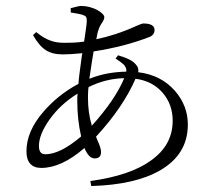

<svg xmlns="http://www.w3.org/2000/svg" viewBox="-20 -583 683 646"><path d="M287 43C385 40 462 23 519 -10C581 -46 612 -97 612 -164C612 -207 597 -245 568 -278C537 -313 496 -334 445 -340C447 -350 444 -359 437 -366C428 -378 408 -388 377 -397L369 -386C383 -377 392 -370 397 -365C403 -358 406 -351 405 -342C359 -341 318 -333 281 -318C281 -320 281 -323 282 -327C287 -364 292 -392 295 -410C367 -421 430 -438 484 -459C495 -464 500 -472 500 -482C500 -497 487 -504 462 -504C459 -504 451 -501 437 -495C391 -474 347 -460 304 -451C305 -456 306 -462 308 -471C309 -476 310 -479 311 -481C313 -489 317 -497 323 -506C328 -513 331 -520 331 -525C331 -532 323 -540 308 -549C291 -558 272 -563 253 -563C248 -563 238 -561 224 -557C221 -556 219 -556 218 -556V-541C236 -538 249 -536 258 -533C270 -529 272 -525 272 -513C272 -505 269 -482 263 -443C244 -440 222 -439 197 -439C179 -439 164 -441 151 -446C136 -451 120 -460 102 -475L91 -465C119 -416 145 -400 192 -400C206 -400 228 -401 257 -404C256 -400 255 -394 254 -385C249 -348 245 -320 244 -301C197 -276 158 -244 126 -207C88 -163 69 -119 69 -74C69 -37 86 -18 119 -18C164 -18 212 -40 264 -85C274 -62 285 -50 298 -50C313 -50 320 -57 320 -72C320 -80 316 -94 307 -113C306 -117 304 -120 303 -123C364 -189 408 -254 436 -318C474 -313 505 -297 528 -270C550 -244 561 -213 561 -177C561 -122 537 -78 488 -43C441 -9 373 14 284 26ZM133 -64C118 -64 111 -73 111 -92C111 -118 123 -147 146 -180C171 -215 202 -244 241 -268C240 -263 240 -254 240 -243C240 -203 244 -163 253 -124C206 -84 166 -64 133 -64ZM289 -160C280 -190 276 -221 276 -253C276 -260 276 -270 277 -283C278 -286 278 -289 278 -290C316 -309 356 -319 398 -320C378 -272 342 -219 289 -160Z"/></svg>

Font: AllPunType Light
Style: Regular
Weight: 300
Version: 1.0